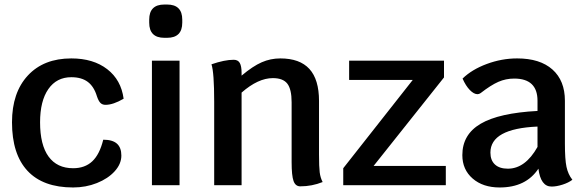

<svg xmlns="http://www.w3.org/2000/svg" viewBox="-20 -818 2584 848"><path d="M33 -278Q33 -409 103 -484.5Q173 -560 295 -560Q392 -560 453.5 -512.5Q515 -465 526 -382Q480 -355 446 -355Q432 -355 423.5 -363.5Q415 -372 408 -393Q395 -436 367.5 -456.5Q340 -477 295 -477Q230 -477 193.5 -424.5Q157 -372 157 -278Q157 -178 194.5 -126.5Q232 -75 303 -75Q355 -75 387.5 -105.5Q420 -136 436 -201Q477 -201 496.5 -183.5Q516 -166 516 -131Q516 -94 486.5 -61.5Q457 -29 408 -9.5Q359 10 303 10Q170 10 101.5 -63.5Q33 -137 33 -278Z M651 -550H773V0H651ZM639 -718V-731Q639 -798 706 -798H718Q785 -798 785 -731V-718Q785 -651 718 -651H706Q639 -651 639 -718Z M1405 -14Q1358 5 1306 5Q1285 5 1276.5 -18.5Q1268 -42 1268 -102V-366Q1268 -424 1249 -448.5Q1230 -473 1185 -473Q1120 -473 1047 -409V0H926V-368Q926 -498 914 -534Q972 -554 1012 -554Q1031 -554 1039 -540Q1047 -526 1047 -496V-484Q1097 -526 1136 -543Q1175 -560 1218 -560Q1304 -560 1346.5 -513.5Q1389 -467 1389 -372V-135Q1389 -81 1392 -57Q1395 -33 1405 -14Z M1949 -85V0H1496V-75L1803 -465H1522V-550H1941V-476L1630 -85Z M2508 -24Q2491 -11 2464.5 -2.5Q2438 6 2416 6Q2368 6 2358 -73Q2303 10 2187 10Q2113 10 2067.5 -29.5Q2022 -69 2022 -133Q2022 -224 2103 -271.5Q2184 -319 2354 -328V-373Q2354 -471 2251 -471Q2214 -471 2181 -456.5Q2148 -442 2103 -407Q2096 -402 2089 -402Q2073 -402 2055 -420.5Q2037 -439 2023 -471Q2064 -511 2130 -535.5Q2196 -560 2264 -560Q2365 -560 2420 -511Q2475 -462 2475 -373V-184Q2475 -114 2482 -81Q2489 -48 2508 -24ZM2354 -169V-259Q2146 -250 2146 -144Q2146 -110 2166 -91.5Q2186 -73 2223 -73Q2300 -73 2354 -169Z"/></svg>

Font: Krub SemiBold
Style: Regular
Weight: 600
Version: Version 1.000; ttfautohint (v1.6)